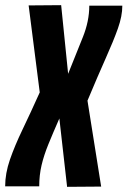

<svg xmlns="http://www.w3.org/2000/svg" viewBox="-43 -722 494 744"><path d="M217 2 187 -263Q162 -206 144.5 -163Q127 -120 118 -81.5Q109 -43 109 0H-23Q-23 -50 -4.5 -103.5Q14 -157 44.5 -220.5Q75 -284 111 -364L68 -701L194 -702L221 -436Q253 -516 278 -578Q303 -640 303 -700H431Q431 -660 414 -612Q397 -564 367 -497Q337 -430 296 -332L349 1Z"/></svg>

Font: Georama ExtraCondensed
Style: Bold Italic
Weight: 700
Width: 2
Italic angle: -9°
Designer: Jean-Baptiste Levee
Foundry: Production Type
Version: Version 1.000